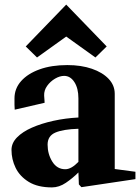

<svg xmlns="http://www.w3.org/2000/svg" viewBox="-20 -799 609 835"><path d="M206 16Q144 16 105 -8Q66 -32 48 -69Q30 -106 30 -147Q30 -177 54 -201.5Q78 -226 119 -244Q160 -262 212 -273.5Q264 -285 321 -288V-371Q321 -415 303.5 -442Q286 -469 259 -469Q240 -469 219.5 -457Q199 -445 185 -425.5Q171 -406 172 -383Q173 -370 173.5 -362Q174 -354 174 -352L44 -322Q43 -330 43 -343.5Q43 -357 43 -371Q43 -414 72 -446.5Q101 -479 152.5 -497.5Q204 -516 273 -516Q333 -516 379.5 -500Q426 -484 452.5 -456Q479 -428 479 -391V-64L569 -52V-20L334 15L323 3L321 -49Q296 -24 266.5 -4Q237 16 206 16ZM264 -63Q290 -63 321 -95V-239Q255 -237 221 -222.5Q187 -208 187 -170Q187 -129 207.5 -96Q228 -63 264 -63ZM141 -549 92 -597 268 -779 444 -597 395 -549 268 -640Z"/></svg>

Font: Wittgenstein Extrabold
Style: Regular
Weight: 800
Designer: Jörg Drees
Foundry: Jörg Drees
Version: Version 1.303; ttfautohint (v1.8.4.7-5d5b)